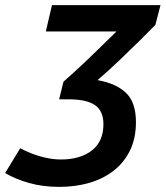

<svg xmlns="http://www.w3.org/2000/svg" viewBox="-28 -713 647 750"><path d="M204 17Q138 17 84.5 1.5Q31 -14 -8 -37L51 -134Q67 -125 93 -114.5Q119 -104 150 -97Q181 -90 210 -90Q285 -90 330.5 -125Q376 -160 376 -228Q376 -279 343.5 -302Q311 -325 240 -325H203L220 -394Q252 -422 290.5 -458Q329 -494 365 -529.5Q401 -565 427 -590H151L175 -693H599L579 -616Q557 -593 520 -556.5Q483 -520 439.5 -478.5Q396 -437 353 -400Q426 -387 464.5 -350Q503 -313 503 -236Q503 -172 479.5 -124.5Q456 -77 415 -45.5Q374 -14 320 1.5Q266 17 204 17Z"/></svg>

Font: Ubuntu Sans Mono SemiBold
Style: Italic
Weight: 600
Italic angle: -13.5°
Monospace: yes
Designer: Dalton Maag Ltd
Foundry: Dalton Maag Ltd
Version: Version 1.006